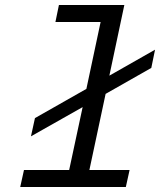

<svg xmlns="http://www.w3.org/2000/svg" viewBox="-20 -749 658 769"><path d="M104 -203 120 -276 326 -393 383 -661H202L216 -729H478L418 -446L601 -550L586 -477L403 -373L338 -68H499L484 0H61L76 -68H257L311 -320Z"/></svg>

Font: Fragment Mono SC
Style: Italic
Weight: 400
Italic angle: -12°
Monospace: yes
Designer: Wei Huang based on Nimbus Sans by URW Studio, based on Helvetica by Max Miedinger.
Foundry: Wei Huang
Version: Version 1.012; ttfautohint (v1.8.4.7-5d5b)